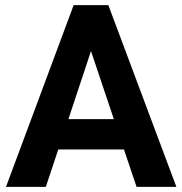

<svg xmlns="http://www.w3.org/2000/svg" viewBox="-20 -731 713 751"><path d="M464.8 -146.5H208L159.2 0H3.4L268.1 -710.9H403.8L669.9 0H514.2ZM247.6 -265.1H425.3L335.9 -531.2Z"/></svg>

Font: Vazir UI
Style: Bold-UI
Weight: 700
Designer: Saber Rastikerdar
Foundry: Saber Rastikerdar
Version: Version 30.1.0